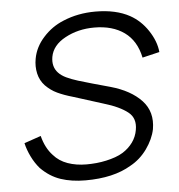

<svg xmlns="http://www.w3.org/2000/svg" viewBox="-46 -622 633 680"><g transform="rotate(-5 270.0 -282.0)"><path d="M470 -401Q457.5 -461.5 415.5 -491.8Q373.5 -522 308.5 -522Q251 -522 205 -497Q159.5 -472.5 152 -431.5Q149 -413.5 152.8 -399.5Q156.5 -385.5 166.8 -374.5Q177 -363.5 194.2 -355.2Q211.5 -347 235.5 -339.5Q258 -332.5 285.8 -324.8Q313.5 -317 348 -307.5Q419 -287.5 457 -247Q495 -206.5 484.5 -145Q477.5 -110.5 453 -76Q428.5 -42 393.5 -23Q331 14.5 231.5 14.5Q182 14.5 143.2 1.5Q104.5 -11.5 73 -43.5Q56.5 -62.5 44.5 -87Q32.5 -111.5 27 -135.5L86.5 -156Q97.5 -112.5 123 -85.5Q142.5 -63 172.8 -52.2Q203 -41.5 239.5 -41.5Q256.5 -41.5 274.8 -43.2Q293 -45 310 -48.8Q327 -52.5 342.5 -58Q358 -63.5 370 -71Q391.5 -84.5 405.8 -104.2Q420 -124 424 -148Q431.5 -189.5 403 -211.5Q389 -222.5 367.8 -232.5Q346.5 -242.5 317.5 -251L214.5 -283.5Q197 -288.5 183.2 -293.5Q169.5 -298.5 157.8 -304Q146 -309.5 136 -316.8Q126 -324 116.5 -333.5Q99 -352 93.2 -377.5Q87.5 -403 92.5 -430Q100 -471.5 130.5 -505Q161 -539 203 -556Q255.5 -578 317.5 -578Q390.5 -578 439.5 -551Q476.5 -530.5 501.5 -493Q527.5 -454 531 -415.5Z"/></g></svg>

Font: Russisch Sans Light
Style: Italic
Weight: 300
Italic angle: -10°
Designer: Michael Sharanda (font) & Cristiano Sobral (main changes)
Foundry: Michael Sharanda
Version: Version 2.00;September 8, 2020;FontCreator 13.0.0.2681 64-bi